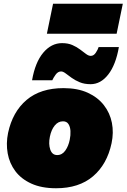

<svg xmlns="http://www.w3.org/2000/svg" viewBox="-20 -988 675 1024"><path d="M279 16Q201.5 16 147.2 -8.8Q93 -33.5 61.8 -75.2Q30.5 -117 21 -170Q11.5 -223 23 -279Q47 -391.5 121.5 -454.8Q196 -518 319 -518Q394 -518 447.8 -493.5Q501.5 -469 534 -427.2Q566.5 -385.5 576.8 -333Q587 -280.5 575 -224Q551 -111.5 476.2 -47.8Q401.5 16 279 16ZM285 -161Q311.5 -161 328.5 -185.2Q345.5 -209.5 352 -243Q357 -267 355.8 -289.5Q354.5 -312 345 -326.5Q335.5 -341 316 -341Q290 -341 271.8 -318.5Q253.5 -296 246 -259Q238 -220 248 -190.5Q258 -161 285 -161ZM463 -539Q430.5 -539 405.5 -549.2Q380.5 -559.5 362 -573Q343.5 -586.5 329.8 -596.8Q316 -607 306 -607Q289 -607 276.8 -590Q264.5 -573 259 -560H151Q167.5 -655.5 210.5 -706.8Q253.5 -758 311 -758Q342.5 -758 366 -747.8Q389.5 -737.5 407.2 -724Q425 -710.5 438.8 -700.2Q452.5 -690 464 -690Q480 -690 491.2 -707.2Q502.5 -724.5 506 -737H614Q597.5 -642 557.2 -590.5Q517 -539 463 -539ZM230 -808 263 -968H635L602 -808Z"/></svg>

Font: Commissioner Black
Style: Italic
Weight: 900
Italic angle: -12°
Designer: Kostas Bartsokas
Foundry: Kostas Bartsokas
Version: Version 1.000; ttfautohint (v1.8.3)